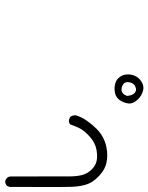

<svg xmlns="http://www.w3.org/2000/svg" viewBox="68 -508 598 775"><g transform="rotate(90 367.5 -121.0)"><path d="M734.9 140.6Q735.4 52.2 735.4 -20.8Q735.4 -93.8 734.4 -114.3Q732.9 -147 724.6 -171.9Q716.8 -196.8 690.4 -221.4Q664.1 -246.1 637.7 -251Q621.6 -254.4 608.9 -254.4Q543.5 -254.4 500 -210.9Q481.9 -192.4 467.3 -171.4Q452.6 -150.4 445.8 -127Q445.8 -126 445.8 -125Q445.8 -114.3 452.1 -105L463.4 -100.1Q465.3 -99.6 467.8 -99.6Q475.6 -99.6 482.4 -104.5Q488.3 -121.6 496.6 -139.6Q507.3 -162.1 532.5 -184.1Q557.6 -206.1 584.5 -210.9Q598.6 -213.4 610.1 -213.4Q621.6 -213.4 630.4 -211.4Q649.9 -207 664.6 -191.4Q679.7 -176.3 686 -156.2Q691.9 -136.2 692.4 -108.6Q692.9 -81.1 692.9 136.7Q693.8 145.5 699.2 150.9Q706.1 156.7 713.9 157.7Q722.7 156.7 730 151.4ZM322.3 -285.6Q331.5 -283.7 336.9 -283.7Q342.3 -283.7 345.2 -284.2Q370.1 -285.6 384.3 -304.2Q395 -319.3 397.9 -338.4Q398.4 -341.3 398.4 -343.8Q398.4 -361.3 380.9 -378.9Q365.7 -394 346.2 -398.9Q340.8 -400.4 335.4 -400.4Q320.3 -400.4 305.2 -389.2Q280.8 -370.1 280.8 -337.4Q280.8 -314.5 296.4 -298.8Q307.1 -288.1 322.3 -285.6ZM341.8 -312Q338.4 -312 334 -313Q323.7 -315.4 317.9 -321.3Q312 -327.1 312 -336.4Q312 -344.7 314.9 -351.6Q317.9 -358.4 321.5 -362.1Q325.2 -365.7 328.6 -367.2Q334.5 -369.6 337.2 -370.1Q339.8 -370.6 341.1 -370.6Q342.3 -370.6 344 -370.4Q345.7 -370.1 347.7 -369.6Q353 -367.7 356.9 -363.8Q365.7 -355 367.7 -334.5Q359.9 -312 341.8 -312Z"/></g></svg>

Font: Bakudai
Style: Light
Weight: 300
Version: Version 1.48